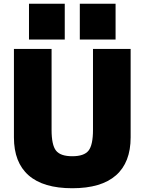

<svg xmlns="http://www.w3.org/2000/svg" viewBox="-20 -990 768 1020"><path d="M364 10Q210 10 132 -58.5Q54 -127 54 -260V-730H254V-300Q254 -220 277.5 -190Q301 -160 364 -160Q427 -160 450.5 -190Q474 -220 474 -300V-730H674V-260Q674 -127 596 -58.5Q518 10 364 10ZM404 -780V-970H594V-780ZM134 -780V-970H324V-780Z"/></svg>

Font: M PLUS 1 Thin Black
Style: Regular
Weight: 900
Version: Version 1.001